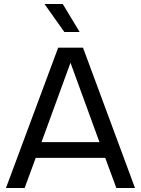

<svg xmlns="http://www.w3.org/2000/svg" viewBox="-20 -947 710 967"><path d="M10 0 273 -707H398L660 0H566L510 -152H160L104 0ZM189 -231H481L335 -631ZM304 -786 204 -927H296L381 -786Z"/></svg>

Font: Onest
Style: Regular
Weight: 400
Designer: Dmitri Voloshin, Andrey Kudryavtsev
Foundry: Dmitri Voloshin, Andrey Kudryavtsev
Version: Version 1.000;gftools[0.9.33]